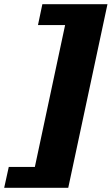

<svg xmlns="http://www.w3.org/2000/svg" viewBox="-99 -770 535 920"><path d="M83 -650 104 -750H416L228 130H-79L-57 30H68L213 -650Z"/></svg>

Font: Roboto Serif Black
Style: Italic
Weight: 900
Italic angle: -10°
Version: Version 1.008